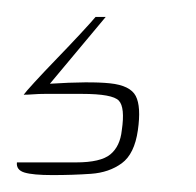

<svg xmlns="http://www.w3.org/2000/svg" viewBox="-68 -22 232 227"><path d="M-6 185Q-29 185 -39 182Q-49 179 -48 170Q-43 170 -23.5 170Q-4 170 22 170Q51 170 62.5 160.5Q74 151 76 132Q80 105 72.5 97Q65 89 29 89H-2Q-8 89 -15 89Q-22 89 -28.5 89.5Q-35 90 -40 90Q-38 87 -27 75Q-16 63 -1 47.5Q14 32 27 18Q40 4 45 -2H57L-9 77Q38 74 62 76.5Q86 79 92.5 91.5Q99 104 95 132Q91 160 76 171Q61 182 39.5 183.5Q18 185 -6 185Z"/></svg>

Font: Genos Thin
Style: Italic
Weight: 100
Italic angle: -8°
Designer: Robert E. Leuschke
Foundry: Robert E. Leuschke
Version: Version 1.010